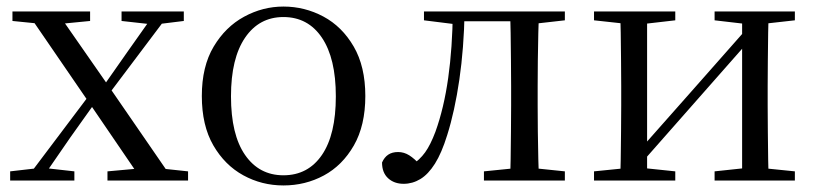

<svg xmlns="http://www.w3.org/2000/svg" viewBox="-20 -551 2491 586"><path d="M11 0V-28L98 -38H118L207 -28V0ZM56 0 270 -284 291 -264H289L195 -132L104 0ZM308 0V-28L429 -39H451L554 -28V0ZM295 -241 275 -263H278L367 -390L456 -516H502ZM414 0 253 -236 61 -516H153L311 -289L510 0ZM18 -487V-516H255V-487L153 -477H118ZM351 -487V-516H541V-487L460 -477H441Z M845 15Q779 15 722.5 -16Q666 -47 631 -107.5Q596 -168 596 -258Q596 -348 632 -408.5Q668 -469 725 -500Q782 -531 845 -531Q910 -531 967 -500.5Q1024 -470 1059.5 -409Q1095 -348 1095 -258Q1095 -168 1060 -107Q1025 -46 968.5 -15.5Q912 15 845 15ZM845 -16Q920 -16 962.5 -78Q1005 -140 1005 -257Q1005 -373 962.5 -436Q920 -499 845 -499Q771 -499 728 -436Q685 -373 685 -257Q685 -140 728 -78Q771 -16 845 -16Z M1212 10Q1183 10 1164.5 -7Q1146 -24 1146 -55Q1153 -71 1165 -79Q1177 -87 1195 -87Q1213 -87 1229 -77Q1245 -67 1264 -46V-36H1235V-46Q1261 -63 1277.5 -86Q1294 -109 1309 -149Q1335 -221 1348 -313.5Q1361 -406 1362 -516H1398Q1396 -404 1382 -308Q1368 -212 1345 -139Q1328 -84 1307.5 -51.5Q1287 -19 1263 -4.5Q1239 10 1212 10ZM1274 -489V-516H1377V-477H1370ZM1379 -486V-516H1570V-486ZM1457 0V-28L1566 -39H1598L1704 -28V0ZM1537 0Q1538 -24 1538.5 -65Q1539 -106 1539.5 -150Q1540 -194 1540 -229V-288Q1540 -322 1539.5 -366Q1539 -410 1538.5 -451Q1538 -492 1537 -516H1625Q1624 -492 1623 -451Q1622 -410 1621.5 -366Q1621 -322 1621 -288V-229Q1621 -194 1621.5 -150Q1622 -106 1623 -65Q1624 -24 1625 0ZM1580 -477V-516H1704V-489L1598 -477Z M1793 0V-28L1902 -39H1936L2041 -28V0ZM2161 0V-28L2264 -39H2298L2406 -28V0ZM1873 0Q1874 -24 1874.5 -65Q1875 -106 1875.5 -150Q1876 -194 1876 -229V-288Q1876 -322 1875.5 -366Q1875 -410 1874.5 -451Q1874 -492 1873 -516H1955V0ZM1932 -47 1897 -66H1908L2085 -266L2266 -471L2300 -451H2288L2110 -249ZM2245 0V-516H2326Q2325 -492 2324.5 -451Q2324 -410 2323.5 -366Q2323 -322 2323 -288V-229Q2323 -194 2323.5 -150Q2324 -106 2324.5 -65Q2325 -24 2326 0ZM1793 -489V-516H2041V-489L1937 -477H1903ZM2161 -489V-516H2406V-489L2299 -477H2264Z"/></svg>

Font: Noto Serif JP
Style: Regular
Weight: 400
Designer: Ryoko NISHIZUKA  (kana & ideographs); Frank Grießhammer (Latin, Greek & Cyrillic); Wenlong ZHANG  (bopomofo); Sandoll Co
Foundry: Adobe
Version: Version 2.003-H1;hotconv 1.1.1;makeotfexe 2.6.0